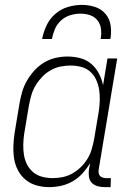

<svg xmlns="http://www.w3.org/2000/svg" viewBox="-20 -760 540 788"><path d="M182 8Q155 8 130 1Q105 -6 85.5 -22Q66 -38 54 -60.5Q42 -83 38 -108.5Q34 -134 35 -161Q36 -188 40 -215L60 -335Q64 -359 71 -383Q78 -407 91 -429.5Q104 -452 122 -471.5Q140 -491 162 -504Q184 -517 208.5 -522.5Q233 -528 257 -528Q285 -528 310.5 -521Q336 -514 355 -497.5Q374 -481 386 -458Q398 -435 403 -410L421 -520H461L385 -64Q384 -57 385 -50Q386 -43 390.5 -38Q395 -33 402 -31Q409 -29 416 -29H435L434 8H409Q394 8 380 4Q366 0 356.5 -10Q347 -20 345 -34.5Q343 -49 345 -64L350 -91Q337 -69 319 -49Q301 -29 278.5 -16Q256 -3 231 2.5Q206 8 182 8ZM196 -29Q216 -29 236.5 -33Q257 -37 276 -47.5Q295 -58 311 -73.5Q327 -89 338.5 -107.5Q350 -126 356 -146.5Q362 -167 366 -187L386 -307Q389 -329 389.5 -351Q390 -373 386.5 -394Q383 -415 374 -434Q365 -453 349.5 -466.5Q334 -480 313 -485.5Q292 -491 270 -491Q250 -491 229 -487Q208 -483 188.5 -472Q169 -461 153.5 -445Q138 -429 126.5 -410Q115 -391 109 -370.5Q103 -350 99 -329L79 -209Q76 -188 75.5 -166Q75 -144 78.5 -123Q82 -102 91.5 -84Q101 -66 116.5 -53Q132 -40 153 -34.5Q174 -29 196 -29ZM153 -600Q158 -628 171 -655.5Q184 -683 207 -703Q230 -723 259 -731.5Q288 -740 316 -740Q344 -740 370 -731.5Q396 -723 413 -703Q430 -683 434 -655.5Q438 -628 433 -600H393Q397 -621 394.5 -641Q392 -661 380.5 -676Q369 -691 350 -697.5Q331 -704 310 -704Q289 -704 268 -697.5Q247 -691 230.5 -676Q214 -661 205.5 -641Q197 -621 193 -600Z"/></svg>

Font: Iosevka Extralight
Style: Italic
Weight: 200
Italic angle: -9°
Monospace: yes
Designer: Belleve Invis
Foundry: Belleve Invis
Version: Version 32.5.0; ttfautohint (v1.8.4)